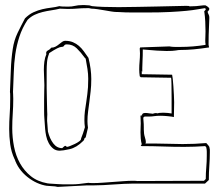

<svg xmlns="http://www.w3.org/2000/svg" viewBox="-20 -719 870 753"><path d="M789 -158Q766 -156 743.5 -155Q721 -154 696 -154Q670 -154 646 -155Q622 -156 594 -156H549Q552 -156 552 -162Q552 -169 548 -181.5Q544 -194 544 -211V-219Q544 -234 543 -242Q542 -250 542 -255Q542 -262 550 -262H567Q575 -262 585 -263.5Q595 -265 609 -265Q621 -265 637 -263.5Q653 -262 662 -260Q662 -275 662.5 -288.5Q663 -302 663 -318Q663 -330 662 -347Q661 -364 660 -380.5Q659 -397 657.5 -410Q656 -423 655 -426Q627 -426 595 -427Q563 -428 536 -428V-441Q537 -438 538 -438V-452Q538 -468 539 -482.5Q540 -497 540 -525Q604 -519 633 -519Q659 -519 669.5 -521Q680 -523 687 -523Q713 -523 740 -525.5Q767 -528 800 -533Q798 -543 798 -543V-550Q798 -583 799.5 -610.5Q801 -638 801 -649Q801 -657 798.5 -661.5Q796 -666 794 -673L796 -675Q801 -680 801 -684Q801 -690 786 -698H777Q761 -696 749 -695Q737 -694 722 -694L723 -695Q723 -696 708 -696Q692 -696 662.5 -695Q633 -694 596.5 -693.5Q560 -693 520.5 -692Q481 -691 445 -691Q412 -691 385 -692Q358 -693 341 -695L330 -698L313 -699H302Q286 -699 274 -696Q262 -693 247 -693Q219 -693 213 -695Q198 -691 181 -689Q164 -687 146.5 -683Q129 -679 111.5 -671Q94 -663 78 -647Q63 -619 49 -590Q35 -561 30 -527Q24 -488 22.5 -444Q21 -400 19 -358Q20 -355 20 -344V-330Q20 -298 18 -270Q16 -242 16 -213Q16 -184 20 -153.5Q24 -123 37 -95V-96Q51 -54 87.5 -25Q124 4 165 10L164 9Q165 10 168 10L196 12Q206 14 206 14Q318 8 322 8H350Q365 8 385 7Q405 6 426 4.5Q447 3 467 2Q487 1 502 1H784L799 -13Q799 -42 801 -69.5Q803 -97 803 -122V-132Q803 -135 801 -143L797 -149ZM518 -9Q516 -10 500 -10Q485 -10 465 -8.5Q445 -7 424 -5.5Q403 -4 382.5 -2.5Q362 -1 346 -1Q329 -1 327 -2L318 -1Q304 1 290 2.5Q276 4 262 4H242Q239 4 228.5 4Q218 4 206 3Q192 2 175 1L166 0Q127 -7 101 -28Q75 -49 58.5 -78.5Q42 -108 35 -144Q28 -180 28 -216Q28 -245 30 -273.5Q32 -302 32 -331Q32 -342 31.5 -348.5Q31 -355 31 -359Q33 -397 34 -434Q35 -471 40 -506Q45 -541 56 -575Q67 -609 88 -641Q101 -654 116 -661Q131 -668 147.5 -672Q164 -676 181 -678.5Q198 -681 215 -685L243 -684H251Q268 -684 284 -685.5Q300 -687 320 -687H329L339 -685Q348 -685 362 -683Q376 -681 390 -678.5Q404 -676 416.5 -674Q429 -672 436 -672H440Q456 -671 471 -670.5Q486 -670 500 -670H553Q609 -670 647 -672Q685 -674 710.5 -676.5Q736 -679 752.5 -682Q769 -685 783 -687Q787 -686 787 -683Q787 -681 785 -679L781 -675Q784 -655 785 -634.5Q786 -614 786 -596Q786 -585 785.5 -576.5Q785 -568 785 -561Q785 -549 786 -548V-543Q761 -539 737 -537Q713 -535 688 -535H666Q661 -535 655 -535.5Q649 -536 644 -537L530 -533L528 -529Q528 -524 528.5 -519.5Q529 -515 529 -510Q529 -494 527.5 -478.5Q526 -463 526 -447Q526 -440 526.5 -433.5Q527 -427 528 -420L532 -416L651 -414Q652 -410 652.5 -390.5Q653 -371 653 -335V-274Q647 -275 638.5 -276Q630 -277 621 -277Q604 -277 594 -274L595 -276Q587 -276 576 -272L579 -273Q574 -273 565.5 -274.5Q557 -276 550 -276Q537 -276 537 -267V-262L534 -269L531 -264Q531 -256 531.5 -249.5Q532 -243 532 -235Q532 -229 531.5 -220Q531 -211 531 -200Q531 -188 532 -176Q533 -164 536 -153Q532 -149 532 -148L536 -146Q578 -146 619 -144.5Q660 -143 702 -143Q743 -143 785 -146L789 -141Q790 -136 790.5 -132Q791 -128 791 -124V-108Q791 -85 789 -62.5Q787 -40 787 -17L780 -10ZM235 -559Q230 -559 224 -555Q218 -551 211.5 -545.5Q205 -540 197.5 -536Q190 -532 181 -532Q176 -525 168.5 -521.5Q161 -518 161 -511Q161 -508 162 -507Q156 -493 154 -477.5Q152 -462 152 -445Q152 -429 153 -414Q154 -399 154 -385Q154 -377 153.5 -363Q153 -349 153 -328Q153 -302 153 -284Q153 -266 154 -255L157 -213Q158 -201 161 -186Q164 -171 171 -158Q178 -145 188.5 -136.5Q199 -128 214 -128Q226 -128 253 -134Q280 -140 306 -166Q310 -169 310.5 -173.5Q311 -178 316 -180L325 -218Q324 -225 323.5 -231.5Q323 -238 323 -244Q323 -263 325.5 -281.5Q328 -300 330.5 -319.5Q333 -339 335.5 -361Q338 -383 338 -409Q338 -448 327 -492Q318 -505 309 -517.5Q300 -530 289.5 -539Q279 -548 266 -553.5Q253 -559 235 -559ZM311 -248Q311 -240 311.5 -233.5Q312 -227 313 -220Q309 -206 305.5 -196Q302 -186 298 -176V-175Q298 -170 290.5 -164.5Q283 -159 273.5 -154.5Q264 -150 255 -146.5Q246 -143 243 -143Q240 -144 239 -145.5Q238 -147 236 -147Q233 -147 224 -138Q203 -138 189 -156.5Q175 -175 168 -203L166 -230Q164 -246 165 -258.5Q166 -271 165 -282L164 -325Q163 -347 163 -374Q163 -401 163 -443Q163 -459 164.5 -475.5Q166 -492 172 -507V-508Q172 -510 176 -513L175 -512Q210 -535 221 -535Q229 -535 231.5 -540Q234 -545 242 -545Q265 -545 281 -529.5Q297 -514 312 -493L316 -489Q320 -468 323 -448.5Q326 -429 326 -410Q326 -374 322.5 -350Q319 -326 318 -317Q315 -300 313 -283.5Q311 -267 311 -248Z"/></svg>

Font: Londrina Sketch
Style: Regular
Weight: 400
Designer: Marcelo Magalhaes
Foundry: Marcelo Magalhães
Version: Version 1.002